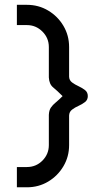

<svg xmlns="http://www.w3.org/2000/svg" viewBox="-20 -720 444 796"><path d="M50 56.5V-27.5H91.5Q129.5 -27.5 156 -54.2Q182.5 -81 182.5 -118.5V-244Q183.5 -263 191 -274Q198.5 -285 211 -295.2Q223.5 -305.5 239.5 -321.5Q216.5 -344.5 200.2 -357.8Q184 -371 182.5 -399V-525Q182.5 -562.5 155.8 -589.2Q129 -616 91.5 -616H50V-700H91.5Q140 -700 179.8 -676.2Q219.5 -652.5 243 -612.8Q266.5 -573 266.5 -525V-402Q267 -387 278.8 -378.2Q290.5 -369.5 305.8 -362.5Q321 -355.5 332.5 -346.5Q344 -337.5 344 -321.5Q344 -306 332.5 -297Q321 -288 305.8 -281.2Q290.5 -274.5 278.8 -265.5Q267 -256.5 266.5 -241V-118.5Q266.5 -70.5 243 -30.8Q219.5 9 179.8 32.8Q140 56.5 91.5 56.5Z"/></svg>

Font: Urbanist Medium
Style: Regular
Weight: 500
Designer: Corey Hu
Foundry: Corey Hu
Version: Version 1.321; ttfautohint (v1.8.4.7-5d5b)